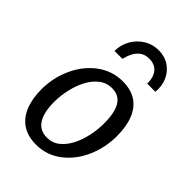

<svg xmlns="http://www.w3.org/2000/svg" viewBox="-239 -923 1034 1034"><g transform="rotate(45 278.0 -405.5)"><path d="M234.4 8Q171.4 8 129.2 -19.8Q87 -47.7 65.6 -99.7Q44.2 -151.8 44.2 -224.6Q44.2 -311.7 80.5 -390.9Q116 -468.6 180 -516.3Q244 -564 324.6 -564Q386.6 -564 427.8 -536.7Q469 -509.4 489.6 -457.8Q510.3 -406.1 510.3 -332.7Q510.3 -244.9 475.7 -166.4Q440.9 -87.9 377.8 -40Q314.8 8 234.4 8ZM249.1 -60.2Q290.3 -60.2 321 -84.8Q351.6 -109.4 372.3 -149.6Q392.9 -189.9 403 -237.9Q413.1 -285.9 413.1 -332.7Q413.1 -386.3 402.4 -422.8Q391.6 -459.4 368.8 -478.2Q345.9 -497.1 309.7 -497.1Q267.2 -497.1 235.5 -471.9Q203.7 -446.8 182.7 -406.2Q161.7 -365.6 151.2 -317.6Q140.6 -269.7 140.6 -224.1Q140.6 -144.6 167.5 -102.4Q194.4 -60.2 249.1 -60.2ZM341.9 -819.2Q389.2 -819.2 423.6 -796Q458 -772.8 475.2 -734Q492.4 -695.2 487.6 -648H425.9Q425.9 -696.9 403.5 -724Q381.2 -751 338.7 -751Q307.9 -751 287.5 -736.5Q267.1 -722.1 255.1 -698.6Q243.1 -675.1 236.7 -648H176.5Q176.5 -694.7 198.8 -733.6Q221.1 -772.5 258.6 -795.9Q296.1 -819.2 341.9 -819.2Z"/></g></svg>

Font: Merriweather Sans Variable Regular
Style: Italic
Weight: 300
Italic angle: -8°
Designer: Eben Sorkin
Foundry: Eben Sorkin
Version: Version 2.001